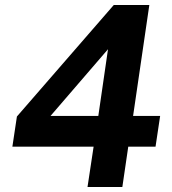

<svg xmlns="http://www.w3.org/2000/svg" viewBox="-20 -743 682 763"><path d="M327.8 0 352 -160.2H29.2L47.2 -280L432 -723H573.4L508.9 -282.3H616.4L598.1 -160.2H489.7L466.2 0ZM180.8 -282.3H370.7L409.2 -547.4Z"/></svg>

Font: Public Sans Thin
Style: Italic
Weight: 100
Italic angle: -8°
Designer: The Public Sans project authors (U.S. Web Design System). Libre Franklin designed by Pablo Impallari and Rodrigo Fuenzal
Version: Version 2.000